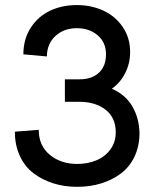

<svg xmlns="http://www.w3.org/2000/svg" viewBox="-20 -720 616 750"><path d="M38.1 -205.6 131.3 -212.9Q131.3 -150.9 174.6 -115.2Q217.8 -79.6 281.7 -79.6Q321.8 -79.6 355.5 -93.3Q389.2 -106.9 410.6 -135.5Q432.1 -164.1 432.1 -203.1Q432.1 -260.7 392.3 -291.5Q352.5 -322.3 291 -322.3H233.4V-410.2H291Q338.4 -410.2 366.2 -435.8Q394 -461.4 394 -507.8Q394 -554.7 361.3 -582.3Q328.6 -609.9 279.8 -609.9Q230 -609.9 196.8 -579.6Q163.6 -549.3 163.1 -499.5L71.3 -507.8Q71.3 -566.9 99.9 -611.3Q128.4 -655.8 175.3 -678Q222.2 -700.2 279.8 -700.2Q335.9 -700.2 382.8 -679Q429.7 -657.7 459 -615.2Q488.3 -572.8 488.3 -516.6Q488.3 -473.1 469.5 -435.3Q450.7 -397.5 417 -373.5Q470.2 -350.1 496.8 -304.7Q523.4 -259.3 524.9 -200.7Q524.9 -149.4 505.6 -108.6Q486.3 -67.9 452.6 -42.5Q418.9 -17.1 375.5 -3.7Q332 9.8 281.7 9.8Q231.4 9.8 188 -3.9Q144.5 -17.6 110.6 -43.5Q76.7 -69.3 57.4 -111.1Q38.1 -152.8 38.1 -205.6Z"/></svg>

Font: HK Grotesk Medium
Style: Regular
Weight: 500
Designer: Alfredo Marco Pradil and Stefan Peev
Foundry: Hanken Design Co.
Version: Version 1.045;PS 001.045;hotconv 1.0.88;makeotf.lib2.5.64775